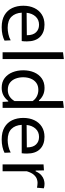

<svg xmlns="http://www.w3.org/2000/svg" viewBox="746 -1528 793 2326"><g transform="rotate(90 1143.0 -365.5)"><path d="M310 11Q221 11 163.5 -23Q106 -57 78 -116Q50 -175 50 -251Q50 -326 77.5 -384Q105 -442 156.5 -474.8Q208 -507.5 279.5 -507.5Q373.5 -507.5 427.8 -453Q482 -398.5 482 -294.5Q482 -258 478 -231.5H134Q138.5 -152.5 183.5 -107Q228.5 -61.5 318 -61.5Q353 -61.5 393.5 -70Q434 -78.5 469 -98L472.5 -23.5Q444 -8 402 1.5Q360 11 310 11ZM280.5 -441.5Q219 -441.5 180.8 -399.8Q142.5 -358 135.5 -291L407 -293.5Q407 -295 407 -297.5Q407 -368 372 -404.8Q337 -441.5 280.5 -441.5Z M613.5 0V-732L696 -742V0Z M1044 11Q973 11 926 -25.2Q879 -61.5 855.5 -120.8Q832 -180 832 -249.5Q832 -323.5 857 -381.8Q882 -440 929.8 -474Q977.5 -508 1045.5 -508Q1097 -508 1135.8 -488.2Q1174.5 -468.5 1196 -440.5H1204.5V-732L1287 -742V0H1215L1211 -68H1203Q1173.5 -29.5 1134.2 -9.2Q1095 11 1044 11ZM1069 -63Q1115.5 -63 1148.8 -84.5Q1182 -106 1204.5 -144V-364.5Q1181 -398.5 1145.5 -415.8Q1110 -433 1070.5 -433Q1018 -433 984 -408Q950 -383 933.2 -341.2Q916.5 -299.5 916.5 -249Q916.5 -200.5 932.5 -158Q948.5 -115.5 982 -89.2Q1015.5 -63 1069 -63Z M1669 11Q1580 11 1522.5 -23Q1465 -57 1437 -116Q1409 -175 1409 -251Q1409 -326 1436.5 -384Q1464 -442 1515.5 -474.8Q1567 -507.5 1638.5 -507.5Q1732.5 -507.5 1786.8 -453Q1841 -398.5 1841 -294.5Q1841 -258 1837 -231.5H1493Q1497.5 -152.5 1542.5 -107Q1587.5 -61.5 1677 -61.5Q1712 -61.5 1752.5 -70Q1793 -78.5 1828 -98L1831.5 -23.5Q1803 -8 1761 1.5Q1719 11 1669 11ZM1639.5 -441.5Q1578 -441.5 1539.8 -399.8Q1501.5 -358 1494.5 -291L1766 -293.5Q1766 -295 1766 -297.5Q1766 -368 1731 -404.8Q1696 -441.5 1639.5 -441.5Z M1972.5 0V-496L2044.5 -501L2047 -400H2055.5Q2076 -445.5 2102.8 -468.5Q2129.5 -491.5 2157 -499.8Q2184.5 -508 2207.5 -508Q2237 -508 2262 -499.5L2254.5 -416.5Q2238 -419.5 2224.8 -421.5Q2211.5 -423.5 2194 -423.5Q2174.5 -423.5 2149 -415Q2123.5 -406.5 2098.2 -378.8Q2073 -351 2055 -292.5V0Z"/></g></svg>

Font: Commissioner
Style: Regular
Weight: 400
Designer: Kostas Bartsokas
Foundry: Kostas Bartsokas
Version: Version 1.000; ttfautohint (v1.8.3)